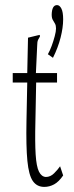

<svg xmlns="http://www.w3.org/2000/svg" viewBox="-20 -722 290 754"><path d="M154 12Q125 12 109 -11Q93 -34 87.5 -90.5Q82 -147 84 -248L87 -398H30V-435H87L90 -574L127 -583L136 -585L137 -579Q133 -573 129.5 -565.5Q126 -558 126 -542L121 -435H204V-398H122L119 -243Q117 -163 120 -115.5Q123 -68 133 -48Q143 -28 160 -27Q178 -27 192.5 -41.5Q207 -56 216 -69L228 -33Q211 -8 192.5 2Q174 12 154 12ZM188 -495 168 -509Q176 -523 183 -542Q190 -561 195 -580Q200 -599 200 -610Q200 -622 196 -629Q192 -636 187.5 -643.5Q183 -651 183 -665Q184 -702 204 -702Q214 -702 221 -688.5Q228 -675 228 -646Q228 -614 218 -574.5Q208 -535 188 -495Z"/></svg>

Font: Inconsolata UltraCondensed Light
Style: Regular
Weight: 300
Width: 1
Monospace: yes
Designer: Raph Levien, Cyreal, Brenton Simpson
Foundry: Raph Levien, Cyreal, Google
Version: Version 3.001; ttfautohint (v1.8.2.53-6de2)